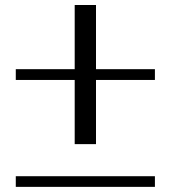

<svg xmlns="http://www.w3.org/2000/svg" viewBox="-20 -728 686 748"><path d="M583.5 -41.5V0H41.5V-41.5ZM271 -708.5H354V-458.5H583.5V-416.5H354V-166.5H271V-416.5H41.5V-458.5H271Z"/></svg>

Font: Gputeks
Style: Regular
Weight: 500
Version: Version 0.9